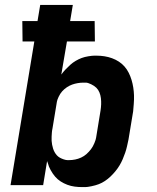

<svg xmlns="http://www.w3.org/2000/svg" viewBox="-20 -755 640 783"><path d="M316 8Q300 8 284.5 6Q269 4 254.5 -1.5Q240 -7 227.5 -15Q215 -23 205 -34.5Q195 -46 186.5 -61.5Q178 -77 176 -87L172 -98L156 0H23L120 -586H72L71 -669H133L144 -735H277L266 -669H366L367 -586H253L230 -451Q238 -462 247.5 -472Q257 -482 267 -491Q277 -500 289 -507Q301 -514 313 -518.5Q325 -523 340.5 -525.5Q356 -528 364 -528H374Q390 -528 406 -525.5Q422 -523 437 -517.5Q452 -512 465 -503.5Q478 -495 488 -483.5Q498 -472 505 -458Q512 -444 516.5 -429Q521 -414 523.5 -398Q526 -382 526.5 -366Q527 -350 525.5 -331Q524 -312 523 -301L504 -186Q501 -172 498 -158.5Q495 -145 490.5 -132Q486 -119 480.5 -106Q475 -93 467.5 -80.5Q460 -68 450.5 -56.5Q441 -45 430.5 -35Q420 -25 408 -17Q396 -9 383 -4Q370 1 353 4.5Q336 8 328 8ZM255 -102H262Q274 -102 286.5 -104.5Q299 -107 311 -112.5Q323 -118 333 -127Q343 -136 351 -146.5Q359 -157 365 -171.5Q371 -186 372 -194L390 -304Q392 -317 392.5 -329.5Q393 -342 391.5 -354.5Q390 -367 385.5 -378Q381 -389 373 -397Q365 -405 351.5 -411.5Q338 -418 330 -418H320Q309 -418 297 -416Q285 -414 274 -410Q263 -406 252.5 -399Q242 -392 233.5 -382.5Q225 -373 219 -360Q213 -347 212 -340L194 -231Q192 -222 191.5 -214Q191 -206 190.5 -197.5Q190 -189 190.5 -181Q191 -173 192.5 -165Q194 -157 196.5 -149Q199 -141 203 -134Q207 -127 212 -121.5Q217 -116 224 -112Q231 -108 240 -105Q249 -102 255 -102Z"/></svg>

Font: Iosevka Aile Extrabold
Style: Italic
Weight: 800
Italic angle: -9°
Designer: Belleve Invis
Foundry: Belleve Invis
Version: Version 31.1.0; ttfautohint (v1.8.4)